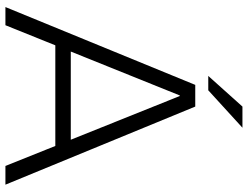

<svg xmlns="http://www.w3.org/2000/svg" viewBox="-123 -791 914 708"><g transform="rotate(90 334.0 -437.0)"><path d="M6 0 293 -700H373L661 0H592L334 -643H332L73 0ZM132 -184V-241H531V-184ZM260 -748 373 -874H451L313 -748Z"/></g></svg>

Font: REM ExtraLight
Style: Regular
Weight: 250
Designer: Octavio Pardo
Foundry: Ashler Design
Version: Version 1.005;gftools[0.9.28]